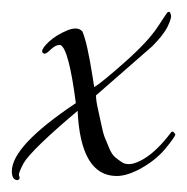

<svg xmlns="http://www.w3.org/2000/svg" viewBox="-22 -283 316 324"><path d="M-2 6Q-2 -37 106 -109Q94 -201 80 -207Q72 -208 62 -198Q52 -188 49 -196Q49 -202 61 -213Q73 -224 91 -231.5Q109 -239 117 -230Q125 -212 134 -155L137 -136Q149 -143 188.5 -178Q228 -213 244 -237.5Q260 -262 261 -262.5Q262 -263 263.5 -263Q265 -263 266.5 -258Q268 -253 261 -238.5Q254 -224 235 -205L140 -122Q140 -113 143.5 -98Q147 -83 149.5 -70.5Q152 -58 155 -50.5Q158 -43 162.5 -32.5Q167 -22 172.5 -17.5Q178 -13 184 -9Q197 -1 220 -14.5Q243 -28 267 -60Q270 -63 274 -56Q272 -50 256.5 -31.5Q241 -13 217 0.5Q193 14 175 14Q114 14 109 -96Q32 -31 18 -8Q9 9 10 13Q13 19 8 21Q-2 21 -2 6Z"/></svg>

Font: Lovers Quarrel
Style: Regular
Weight: 400
Designer: Robert E. Leuschke
Foundry: Robert E. Leuschke
Version: Version 1.001